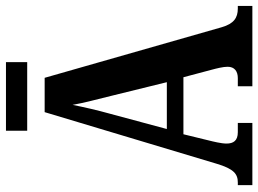

<svg xmlns="http://www.w3.org/2000/svg" viewBox="-134 -754 887 660"><g transform="rotate(-90 310.0 -423.5)"><path d="M191 -774H427V-847H191ZM4 0H218V-50H186C157 -50 147 -65 147 -89C147 -107 154 -135 158 -151L179 -237H375L401 -139C405 -124 411 -101 411 -85C411 -61 395 -50 372 -50H344V0H620V-50H611C579 -50 559 -64 547 -105L373 -714H255L78 -124C60 -63 42 -50 13 -50H4ZM197 -294 250 -491C262 -534 272 -578 280 -618C287 -578 299 -534 311 -485L358 -294Z"/></g></svg>

Font: Noto Serif Devanagari ExtraCondensed
Style: Bold
Weight: 700
Width: 2
Designer: Universal Thirst, Indian Type Foundry and the Monotype Design Team
Foundry: Monotype Imaging Inc.
Version: Version 2.004